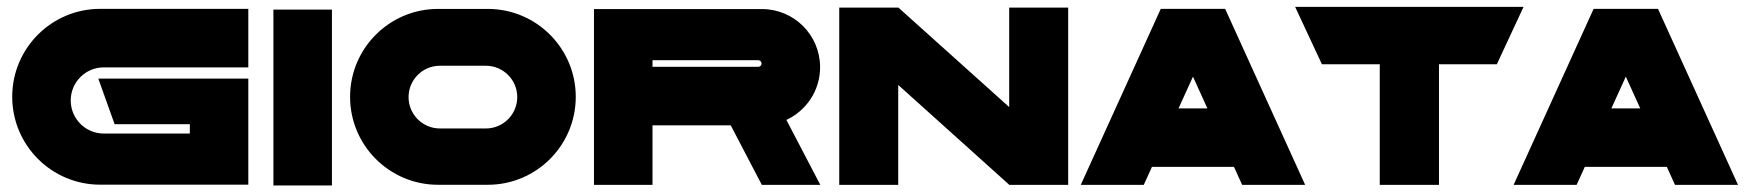

<svg xmlns="http://www.w3.org/2000/svg" viewBox="-20 -545 5144 566"><path d="M286 -346.4H712V-518.9H275.1C132 -518.9 16 -402.9 16 -259.8C16 -116.7 132 -0.6 275.1 -0.6H712V-268.1H712V-313.2H269.8L317.9 -178.8H539.6V-151.3H286C232.1 -151.3 188.5 -195 188.5 -248.9C188.5 -302.7 232.1 -346.4 286 -346.4Z M958.5 -516.6H786V1.7H958.5Z M1012 -259.5C1012 -116.4 1128 -0.3 1271.2 -0.3H1418.1C1561.2 -0.3 1677.3 -116.4 1677.3 -259.5C1677.3 -402.6 1561.2 -518.7 1418.1 -518.7H1271.2C1128 -518.7 1012 -402.6 1012 -259.5ZM1184.4 -258.8C1184.4 -309.8 1225.8 -351.2 1276.9 -351.2H1412.3C1463.4 -351.2 1504.8 -309.8 1504.8 -258.8C1504.8 -207.7 1463.4 -166.3 1412.3 -166.3H1276.9C1225.8 -166.3 1184.4 -207.7 1184.4 -258.8Z M2225.8 0H2398.2L2298.2 -191.5C2356.9 -218.7 2397.6 -278 2397.6 -346.9C2397.6 -441.6 2320.9 -518.3 2226.2 -518.3H1731V0H1903.5V-175.6H2134.1L2225.8 0ZM1903.5 -367.6H2215.3C2220.7 -367.6 2225.1 -363.2 2225.1 -357.8C2225.1 -352.4 2220.7 -348.1 2215.3 -348.1H1903.5Z M2955 -522.6V-229.4L2627.9 -523.1V-522.6H2454V0H2627.9V-294.6L2955 -0.4V0H3128.9V-522.6Z M3641.8 0H3827.5L3591.7 -518.8H3401.8L3166 0H3351.7L3375.8 -53H3617.7ZM3454.2 -225.5 3496.8 -319.1 3539.3 -225.5Z M3798 -524.7 3876.9 -355.5H4047.4V0H4222V-355.5H4392.5L4471.3 -524.7Z M4917.8 0H5103.5L4867.7 -518.8H4677.8L4442 0H4627.7L4651.8 -53H4893.7ZM4730.2 -225.5 4772.8 -319.1 4815.3 -225.5Z"/></svg>

Font: JUMBOTRON
Style: Regular
Weight: 400
Designer: Ian Langley
Foundry: Ian Langley
Version: Version 1.005;Fontself Maker 3.5.8